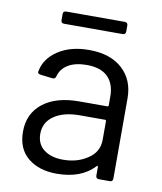

<svg xmlns="http://www.w3.org/2000/svg" viewBox="-77 -716 664 786"><g transform="rotate(10 255.5 -322.5)"><path d="M254.9 -514.2Q343.8 -514.2 393.8 -468.5Q443.8 -422.9 443.8 -346.2V-13.2Q443.8 0 431.2 0H386.2Q373 0 373 -13.2V-48.8Q373 -51.8 371.1 -52.7Q369.1 -53.7 367.2 -50.8Q313 7.8 210.9 7.8Q137.7 7.8 91.8 -29.5Q45.9 -66.9 45.9 -138.2Q45.9 -213.4 100.6 -256.6Q155.3 -299.8 252 -299.8H368.2Q373 -299.8 373 -305.2V-341.8Q373 -394 343.8 -423.1Q314.5 -452.1 255.9 -452.1Q209 -452.1 179.2 -434.3Q149.4 -416.5 141.1 -383.8Q138.2 -372.6 126 -374L77.1 -379.9Q63.5 -381.3 64.9 -391.1Q74.7 -446.3 126.5 -480.2Q178.2 -514.2 254.9 -514.2ZM227.1 -53.2Q287.1 -53.2 330.1 -83Q373 -111.3 373 -162.1V-238.8Q373 -244.1 368.2 -244.1H263.2Q196.8 -244.1 157 -216.8Q117.2 -189.5 117.2 -142.1Q117.2 -99.1 147.2 -76.2Q177.2 -53.2 227.1 -53.2ZM377.9 -602.1H134.8Q122.1 -602.1 122.1 -615.2V-640.1Q122.1 -652.8 134.8 -652.8H377.9Q391.1 -652.8 391.1 -640.1V-615.2Q391.1 -602.1 377.9 -602.1Z"/></g></svg>

Font: Barlow
Style: Regular
Weight: 400
Designer: Jeremy Tribby
Foundry: Jeremy Tribby
Version: Version 1.101